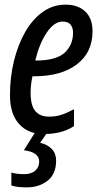

<svg xmlns="http://www.w3.org/2000/svg" viewBox="-20 -568 434 828"><path d="M169 10Q101 10 62 -33.5Q23 -77 23 -157Q23 -236 40.5 -306.5Q58 -377 89.5 -431.5Q121 -486 165 -517Q209 -548 263 -548Q316 -548 347.5 -518.5Q379 -489 379 -433Q379 -342 311.5 -290.5Q244 -239 127 -239H120Q112 -203 112 -167Q112 -114 132 -89.5Q152 -65 191 -65Q220 -65 243.5 -72.5Q267 -80 299 -97V-24Q269 -5 237 2.5Q205 10 169 10ZM135 -307Q221 -307 258 -340Q295 -373 295 -427Q295 -449 284 -462Q273 -475 250 -475Q214 -475 182 -428Q150 -381 132 -307ZM95 240Q77 240 61 238.5Q45 237 29 232V176Q38 179 52 181Q66 183 84 183Q115 183 132 168Q149 153 149 129Q149 88 83 80L133 0H186L153 48Q185 55 203.5 74.5Q222 94 222 125Q222 182 185.5 211Q149 240 95 240Z"/></svg>

Font: Noto Sans ExtraCondensed Medium
Style: Italic
Weight: 500
Width: 2
Italic angle: -12°
Designer: Monotype Design Team
Foundry: Monotype Imaging Inc.
Version: Version 2.013; ttfautohint (v1.8.4.7-5d5b)